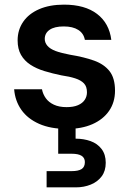

<svg xmlns="http://www.w3.org/2000/svg" viewBox="-20 -544 566 828"><path d="M269 12Q198 12 148.5 -10Q99 -32 72 -70.5Q45 -109 41 -159H161Q165 -138 177.5 -120.5Q190 -103 212.5 -92.5Q235 -82 267 -82Q297 -82 316.5 -90.5Q336 -99 345.5 -113.5Q355 -128 355 -146Q355 -171 342 -184.5Q329 -198 304.5 -206Q280 -214 245 -219Q206 -227 171.5 -237.5Q137 -248 111 -265Q85 -282 70.5 -307.5Q56 -333 56 -370Q56 -415 80 -450Q104 -485 149 -504.5Q194 -524 256 -524Q346 -524 398.5 -484Q451 -444 460 -372H346Q341 -400 317.5 -415Q294 -430 255 -430Q215 -430 194 -415.5Q173 -401 173 -376Q173 -360 184.5 -346.5Q196 -333 220 -324Q244 -315 282 -308Q343 -298 386 -282.5Q429 -267 452.5 -237Q476 -207 476 -153Q476 -103 450.5 -66Q425 -29 378.5 -8.5Q332 12 269 12ZM181 264V194H289Q318 194 332 185Q346 176 346 155Q346 137 332 128Q318 119 289 119H231V-5H306V54Q341 54 370.5 64.5Q400 75 418 98.5Q436 122 436 158Q436 193 418.5 216.5Q401 240 371.5 252Q342 264 307 264Z"/></svg>

Font: DM Sans 12pt SemiBold
Style: Regular
Weight: 600
Version: Version 4.004;gftools[0.9.30]